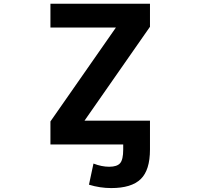

<svg xmlns="http://www.w3.org/2000/svg" viewBox="-20 -752 1040 1002"><path d="M243.2 -732.4H762.7V-612.3L420.9 -122.1H762.7V-60.5V-3.9V28.3Q762.7 135.7 714.4 182.6Q666 229.5 560.5 229.5Q502 229.5 444.3 211.9L467.8 101.6Q510.7 118.2 549.8 118.2Q590.8 118.2 606.9 99.6Q623 81.1 623 28.3V2H243.2V-118.2L585 -608.4H243.2Z"/></svg>

Font: Gen Shin Gothic Monospace Bold
Style: Bold
Weight: 700
Designer: [Source Han Sans]
Ryoko NISHIZUKA  (kana & ideographs); Paul D. Hunt (Latin, Greek & Cyrillic); Wenlong ZHANG  (bopomofo
Version: Version 1.002.20150607